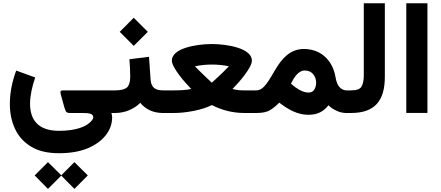

<svg xmlns="http://www.w3.org/2000/svg" viewBox="-20 -705 2753 1198"><path d="M348.1 251C418 251 478 240.7 527.3 220.2C626 178.7 679.7 106.9 679.7 27.3C679.7 20.5 678.2 11.2 675.3 0H671.4V-141.1H376.5C364.7 -141.1 358.9 -139.6 358.4 -136.2C357.9 -132.8 357.4 -130.4 357.4 -128.9C357.4 -124.5 358.4 -119.1 359.9 -113.3L380.9 -37.6C384.3 -26.4 387.7 -17.1 391.1 -10.3C394.5 -3.4 403.3 0 416.5 0H493.7C541 0 562 4.9 562 27.8C562 35.2 555.2 45.9 541 59.1C512.7 85.9 451.7 111.3 348.1 111.3C211.9 111.3 167.5 36.1 167.5 -58.1C167.5 -107.4 180.2 -165 199.7 -221.7L81.1 -264.6C53.7 -191.9 41.5 -120.6 41.5 -56.2C41.5 0.5 52.2 52.2 73.7 98.6C94.7 145 127.9 181.6 173.3 209.5C218.3 237.3 276.4 251 348.1 251ZM196.3 389.6 279.3 473.6 362.3 390.6 444.3 473.6 527.8 389.6 444.3 306.6 362.3 388.7 279.3 306.6Z M787.6 -335.4C790 -300.8 792.5 -265.1 792.5 -226.6C792.5 -193.8 785.6 -171.9 772.5 -159.7C758.8 -147.5 733.9 -141.1 698.2 -141.1H651.4V0H698.2C759.3 0 815.9 -23.9 855.5 -63.5C885.3 -25.9 931.6 0 996.6 0H1007.8V-141.1H997.6C944.8 -141.1 922.9 -161.6 919.4 -210.9L909.7 -350.6ZM727.1 -506.3 814.5 -418.9 902.3 -506.3 814.5 -594.2Z M1301.8 -430.2C1250.5 -430.2 1189 -423.3 1138.2 -406.7C1087.4 -390.1 1052.2 -363.8 1052.2 -326.7C1052.2 -284.7 1130.9 -192.4 1172.9 -150.4C1143.1 -141.6 1086.9 -141.1 1065.9 -141.1H988.3V0H1065.4C1104 0 1145.5 -4.4 1189.5 -13.2C1232.9 -21.5 1270.5 -33.7 1301.8 -49.3C1360.8 -19.5 1428.2 0 1504.4 0H1580.1V-141.1H1503.9C1482.4 -141.1 1457.5 -142.1 1430.7 -149.9C1473.6 -192.9 1551.8 -283.7 1551.8 -326.7C1551.8 -363.8 1516.1 -390.1 1465.3 -406.7C1414.6 -423.3 1353 -430.2 1301.8 -430.2ZM1302.2 -302.2C1335 -302.2 1370.6 -299.3 1408.2 -291.5C1369.6 -249.5 1299.3 -187.5 1301.8 -189C1303.7 -187.5 1235.8 -249.5 1196.3 -291.5C1234.9 -299.3 1270.5 -302.2 1302.2 -302.2Z M1582 0C1619.1 0 1647.5 -6.3 1667 -19C1686 -31.2 1704.6 -46.4 1722.7 -64.5C1778.8 -21.5 1835.9 11.2 1903.8 11.2C1960 11.2 1997.1 -7.3 2029.8 -48.3C2042 -35.2 2058.6 -23.9 2078.6 -14.6C2098.6 -4.9 2119.1 0 2140.1 0H2153.3V-141.1H2140.6C2126.5 -141.1 2112.8 -147.5 2100.1 -159.7C2087.4 -171.9 2078.1 -194.3 2072.8 -227.1C2056.2 -323.2 1986.3 -399.4 1876 -399.4C1788.1 -399.4 1736.8 -335.9 1697.8 -270.5C1658.2 -204.6 1627.4 -141.1 1579.6 -141.1H1561L1560.5 0ZM1880.4 -265.1C1903.3 -265.1 1920.9 -257.8 1933.6 -242.7C1946.3 -227.5 1952.6 -209.5 1952.6 -189C1952.6 -172.9 1948.7 -158.7 1941.4 -146.5C1934.1 -133.8 1921.4 -127.4 1904.3 -127.4C1890.6 -127.4 1872.1 -131.8 1850.1 -143.1C1834 -152.3 1815.4 -165 1795.4 -183.1C1812 -216.8 1840.3 -265.1 1880.4 -265.1Z M2133.8 0H2170.4C2319.3 0 2381.3 -77.1 2381.3 -226.1V-684.6H2250V-237.8C2250 -205.1 2245.1 -181.2 2235.8 -165C2226.6 -148.9 2204.6 -141.1 2170.9 -141.1H2133.8Z M2515.1 -684.6V-0.5H2647V-684.6Z"/></svg>

Font: Vazirmatn ExtraBold
Style: Regular
Weight: 800
Designer: Saber Rastikerdar
Foundry: Saber Rastikerdar
Version: Version 33.003